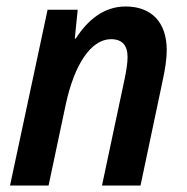

<svg xmlns="http://www.w3.org/2000/svg" viewBox="-20 -573 577 593"><path d="M11 0H130L183 -250C210 -376 262 -452 323 -452C357 -452 374 -433 374 -397C374 -378 370 -353 364 -325L295 0H414L483 -327C490 -359 495 -392 495 -418C495 -506 446 -553 368 -553C300 -553 250 -510 214 -454H211L220 -543H127Z"/></svg>

Font: Noto Sans SemiCondensed SemiBold
Style: Italic
Weight: 600
Width: 4
Italic angle: -12°
Designer: Monotype Design Team
Foundry: Monotype Imaging Inc.
Version: Version 2.013